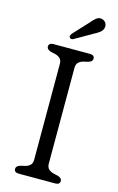

<svg xmlns="http://www.w3.org/2000/svg" viewBox="-134 -947 617 1002"><g transform="rotate(15 174.5 -446.5)"><path d="M214 -91.5Q214 -72 224.2 -62Q234.5 -52 252 -47.5L276 -42Q298 -35 298 -20Q298 0 273 0H76.5Q51 0 51 -20Q51 -35 73 -42L97 -47.5Q115 -52 125 -62Q135 -72 135 -91.5V-608.5Q135 -628 125 -638Q115 -648 97 -652.5L73 -658Q51 -665 51 -680Q51 -700 76.5 -700H273Q298 -700 298 -680Q298 -665 276 -658L252 -652.5Q234.5 -648 224.2 -638Q214 -628 214 -608.5ZM226 -854Q243 -875 257.5 -886Q272 -897 289.5 -891.5Q304 -886.5 310 -874.2Q316 -862 312 -849Q308 -835.5 296 -826Q284 -816.5 266 -807.5L169.5 -752Q157 -746 150 -754.5Q146 -759.5 148 -765Q150 -770.5 153.5 -776Z"/></g></svg>

Font: Fraunces 9pt SuperSoft Light
Style: Regular
Weight: 300
Version: Version 1.000;[b76b70a41]